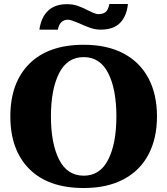

<svg xmlns="http://www.w3.org/2000/svg" viewBox="-20 -935 841 965"><path d="M316 -914Q347 -914 371 -905.5Q395 -897 422 -883Q436 -876 450 -870Q464 -864 475 -864Q496 -864 509.5 -873.5Q523 -883 530 -915H623Q617 -855 584 -820.5Q551 -786 486 -786Q461 -786 436.5 -794Q412 -802 380 -817Q363 -824 347 -830Q331 -836 322 -836Q301 -836 288 -823Q275 -810 271 -786H178Q187 -849 222 -881.5Q257 -914 316 -914ZM32 -350Q32 -519 127.5 -614.5Q223 -710 401 -710Q518 -710 600.5 -666.5Q683 -623 726 -542Q769 -461 769 -350Q769 -239 726 -158Q683 -77 600.5 -33.5Q518 10 401 10Q223 10 127.5 -85.5Q32 -181 32 -350ZM565 -350Q565 -486 524 -567Q483 -648 401 -648Q318 -648 277 -567Q236 -486 236 -350Q236 -214 277 -133Q318 -52 401 -52Q483 -52 524 -133Q565 -214 565 -350Z"/></svg>

Font: Trirong Black
Style: Regular
Weight: 900
Designer: Katatrad Team
Foundry: CadsonDemak
Version: Version 1.001